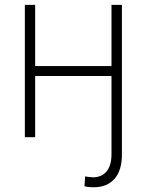

<svg xmlns="http://www.w3.org/2000/svg" viewBox="-20 -566 605 792"><path d="M482.9 0V69.3Q483.4 136.2 452.6 171.4Q421.9 206.5 365.7 206.5Q355.5 206.5 346.4 205.6Q337.4 204.6 328.6 202.1L331.1 161.6Q336.9 163.1 346.9 164.1Q356.9 165 364.3 165.5Q399.4 165 419.7 140.9Q439.9 116.7 439.9 69.3V0ZM453.6 -293.5V-252.4H113.3V-293.5ZM125 -545.9V0H82.5V-545.9ZM482.9 -545.9V0H439.9V-545.9Z"/></svg>

Font: Inter Tight ExtraLight
Style: Regular
Weight: 250
Designer: Rasmus Andersson
Foundry: rsms
Version: Version 3.004